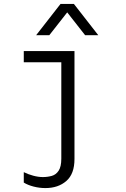

<svg xmlns="http://www.w3.org/2000/svg" viewBox="-20 -771 640 977"><path d="M211 186Q181 186 151.5 178.5Q122 171 101 158V105Q123 116 149 123Q175 130 198 130Q222 130 243.5 124Q265 118 278.5 97.5Q292 77 292 36V-454H101V-511H359V38Q359 114 317.5 150Q276 186 211 186ZM164 -592 288 -751H356L480 -592H413L322 -708L231 -592Z"/></svg>

Font: Chivo Mono Medium ExtraLight
Style: Regular
Weight: 250
Monospace: yes
Version: Version 1.008